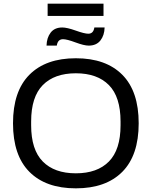

<svg xmlns="http://www.w3.org/2000/svg" viewBox="-20 -1016 828 1048"><path d="M240 -929V-996H545V-929ZM234 -767Q235 -810 256.5 -838Q278 -866 320 -866Q346 -866 393.5 -849Q441 -832 462 -832Q490 -832 495 -866H551Q550 -823 528 -795Q506 -767 464 -767Q439 -767 392 -784.5Q345 -802 324 -802Q295 -802 290 -767ZM647.5 -78Q558 12 394 12Q230 12 140.5 -78Q51 -168 51 -343Q51 -518 140.5 -608Q230 -698 394 -698Q558 -698 647.5 -608Q737 -518 737 -343Q737 -168 647.5 -78ZM638 -332V-353Q638 -487 574.5 -551.5Q511 -616 394 -616Q277 -616 213.5 -551.5Q150 -487 150 -353V-332Q150 -199 213.5 -134.5Q277 -70 394 -70Q511 -70 574.5 -134.5Q638 -199 638 -332Z"/></svg>

Font: Archivo
Style: Regular
Weight: 400
Designer: Hector Gatti
Foundry: Omnibus-Type
Version: Version 2.001